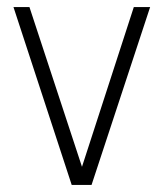

<svg xmlns="http://www.w3.org/2000/svg" viewBox="-20 -521 467 541"><path d="M18 -501 182 0H238L403 -501H357L211 -51L63 -501Z"/></svg>

Font: Advent Pro Light
Style: Regular
Weight: 300
Version: Version 3.000